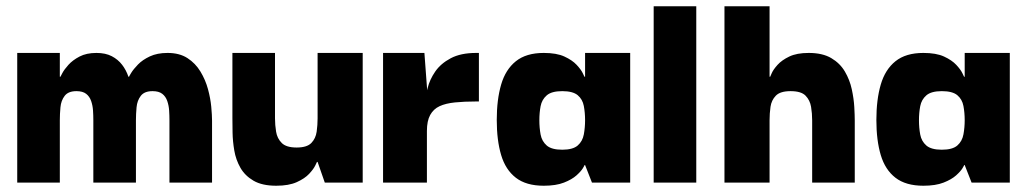

<svg xmlns="http://www.w3.org/2000/svg" viewBox="-20 -583 3274 613"><path d="M35 0V-414H171V-338H173Q173 -338 179 -349.5Q185 -361 198.5 -376Q212 -391 234 -402.5Q256 -414 288 -414Q317 -414 337 -403.5Q357 -393 370 -376Q383 -359 390 -338H392Q392 -339 399 -350.5Q406 -362 420.5 -377Q435 -392 458.5 -403Q482 -414 515 -414Q553 -414 578.5 -397.5Q604 -381 620 -354.5Q636 -328 644 -298.5Q652 -269 654.5 -242Q657 -215 657 -198V0H521V-199Q521 -214 520 -230Q519 -246 514 -260.5Q509 -275 498 -283.5Q487 -292 467 -292Q441 -292 429.5 -277Q418 -262 416 -240.5Q414 -219 414 -199V0H278V-199Q278 -214 277 -230Q276 -246 271 -260.5Q266 -275 255 -283.5Q244 -292 224 -292Q198 -292 186.5 -277Q175 -262 173 -240.5Q171 -219 171 -199V0Z M862 10Q817 10 789.5 -6Q762 -22 747.5 -47.5Q733 -73 728 -102.5Q723 -132 722.5 -159.5Q722 -187 722 -206V-414H858V-205Q858 -184 861.5 -162.5Q865 -141 879.5 -126.5Q894 -112 927 -112Q960 -112 974 -126.5Q988 -141 991 -162.5Q994 -184 994 -205V-414H1138V0H1017L994 -66H992Q992 -66 986.5 -54.5Q981 -43 967 -28Q953 -13 927.5 -1.5Q902 10 862 10Z M1203 0V-414H1335L1344 -293L1343 -203V0ZM1343 -165 1340 -258Q1339 -276 1345.5 -302.5Q1352 -329 1369.5 -354.5Q1387 -380 1419 -397Q1451 -414 1500 -414H1509V-259H1499Q1462 -259 1432.5 -256Q1403 -253 1383.5 -244Q1364 -235 1353.5 -216Q1343 -197 1343 -165Z M1716 10Q1660 10 1627 -15.5Q1594 -41 1580 -88Q1566 -135 1566 -200Q1566 -265 1580 -313Q1594 -361 1627 -387.5Q1660 -414 1716 -414Q1757 -414 1782 -402.5Q1807 -391 1821 -376Q1835 -361 1840.5 -349.5Q1846 -338 1846 -338H1848V-414H1992V0H1870L1848 -56H1846Q1847 -56 1841 -46Q1835 -36 1820.5 -23Q1806 -10 1780.5 0Q1755 10 1716 10ZM1775 -105Q1809 -105 1824.5 -118.5Q1840 -132 1844 -154Q1848 -176 1848 -199Q1848 -223 1844 -244.5Q1840 -266 1824.5 -279Q1809 -292 1775 -292Q1741 -292 1725.5 -278.5Q1710 -265 1706 -244Q1702 -223 1702 -199Q1702 -175 1706 -153.5Q1710 -132 1725.5 -118.5Q1741 -105 1775 -105Z M2067 0V-563H2203V0Z M2293 0V-563H2437V-338H2439Q2439 -338 2444 -349.5Q2449 -361 2462.5 -376Q2476 -391 2500 -402.5Q2524 -414 2562 -414Q2606 -414 2634 -397.5Q2662 -381 2677.5 -354.5Q2693 -328 2699.5 -298Q2706 -268 2707.5 -241.5Q2709 -215 2709 -198V0H2573V-199Q2573 -221 2569.5 -242Q2566 -263 2552 -277.5Q2538 -292 2504 -292Q2471 -292 2457 -277.5Q2443 -263 2440 -242Q2437 -221 2437 -199V0Z M2928 10Q2872 10 2839 -15.5Q2806 -41 2792 -88Q2778 -135 2778 -200Q2778 -265 2792 -313Q2806 -361 2839 -387.5Q2872 -414 2928 -414Q2969 -414 2994 -402.5Q3019 -391 3033 -376Q3047 -361 3052.5 -349.5Q3058 -338 3058 -338H3060V-414H3204V0H3082L3060 -56H3058Q3059 -56 3053 -46Q3047 -36 3032.5 -23Q3018 -10 2992.5 0Q2967 10 2928 10ZM2987 -105Q3021 -105 3036.5 -118.5Q3052 -132 3056 -154Q3060 -176 3060 -199Q3060 -223 3056 -244.5Q3052 -266 3036.5 -279Q3021 -292 2987 -292Q2953 -292 2937.5 -278.5Q2922 -265 2918 -244Q2914 -223 2914 -199Q2914 -175 2918 -153.5Q2922 -132 2937.5 -118.5Q2953 -105 2987 -105Z"/></svg>

Font: Darker Grotesque Light Black
Style: Regular
Weight: 900
Version: Version 1.000;gftools[0.9.28]